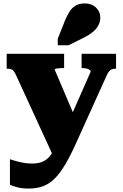

<svg xmlns="http://www.w3.org/2000/svg" viewBox="-20 -857 716 1120"><path d="M430 -143 361 -33 298 70 77 -411Q69 -429 62.5 -439Q56 -449 47.5 -452.5Q39 -456 24 -456H19V-543H354V-460H350Q336 -460 324.5 -459Q313 -458 306 -456.5Q299 -455 299 -451ZM422 -18Q390 53 360.5 102.5Q331 152 300.5 183Q270 214 233 228.5Q196 243 148 243Q111 243 81 235.5Q51 228 38 220V72Q42 73 61 79Q80 85 108 91Q136 97 167 97Q196 97 218 90Q240 83 257 68Q274 53 287.5 29Q301 5 312 -29L354 -87L509 -439Q509 -445 503 -449.5Q497 -454 485.5 -457Q474 -460 460 -460H456V-543H657V-456H652Q637 -456 628 -451Q619 -446 612 -435Q605 -424 597 -405ZM359 -737Q371 -766 385.5 -789Q400 -812 421.5 -824.5Q443 -837 474 -837Q515 -837 540 -813Q565 -789 565 -755Q565 -731 554.5 -710.5Q544 -690 524.5 -673Q505 -656 478 -642L380 -593H317V-631Z"/></svg>

Font: Roboto Serif 20pt Black
Style: Regular
Weight: 900
Version: Version 1.008